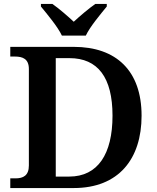

<svg xmlns="http://www.w3.org/2000/svg" viewBox="-20 -951 792 971"><path d="M293 -771H414C435 -816 489 -880 520 -918V-931H462C430 -909 383 -869 353 -841C323 -869 277 -909 245 -931H187V-918C218 -880 272 -816 293 -771ZM32 0H353C580 0 696 -147 696 -366C696 -593 568 -714 353 -714H32V-665H56C95 -665 126 -653 126 -602V-114C126 -63 97 -49 59 -49H32ZM330 -58H262V-657H331C475 -657 549 -559 549 -366C549 -172 475 -58 330 -58Z"/></svg>

Font: Noto Serif Ethiopic SemiBold
Style: Regular
Weight: 600
Designer: Monotype Design Team
Foundry: Monotype Imaging Inc.
Version: Version 2.102